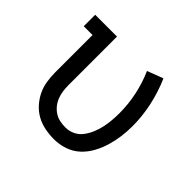

<svg xmlns="http://www.w3.org/2000/svg" viewBox="-132 -696 865 865"><g transform="rotate(45 300.0 -263.5)"><path d="M304 8Q275 8 246.5 2.5Q218 -3 193 -16.5Q168 -30 148.5 -51.5Q129 -73 116.5 -98.5Q104 -124 99.5 -152.5Q95 -181 95 -210V-447H39V-520H178V-210Q178 -192 180.5 -174Q183 -156 189.5 -139Q196 -122 207.5 -107.5Q219 -93 234.5 -83Q250 -73 268 -69.5Q286 -66 304 -66Q327 -66 348.5 -76.5Q370 -87 384 -106Q398 -125 407 -146.5Q416 -168 421 -191Q426 -214 428 -237.5Q430 -261 430 -284Q430 -341 418 -397.5Q406 -454 383 -506L459 -535Q485 -476 499 -412Q513 -348 513 -284Q513 -250 508.5 -216.5Q504 -183 494.5 -151Q485 -119 468.5 -89Q452 -59 427.5 -36.5Q403 -14 370.5 -3Q338 8 304 8Z"/></g></svg>

Font: Iosevka Etoile
Style: Regular
Weight: 400
Designer: Belleve Invis
Foundry: Belleve Invis
Version: Version 33.2.4